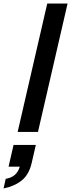

<svg xmlns="http://www.w3.org/2000/svg" viewBox="-107 -740 399 1077"><path d="M-8 0 158 -720H272L106 0ZM-87 317 -75 263Q-44 258 -24.5 241.5Q-5 225 4 195H-59L-31 73H94L71 173Q56 239 15 272Q-26 305 -87 317Z"/></svg>

Font: Instrument Sans Condensed SemiBold Italic
Style: Regular
Weight: 600
Width: 3
Italic angle: -13°
Designer: Rodrigo Fuenzalida
Foundry: fragTYPE
Version: Version 1.000; ttfautohint (v1.8.4.7-5d5b);gftools[0.9.28]